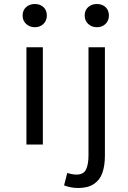

<svg xmlns="http://www.w3.org/2000/svg" viewBox="-20 -722 640 959"><path d="M112 0V-486H194V0ZM154 -586Q128 -586 110.5 -602.5Q93 -619 93 -644Q93 -671 110.5 -686.5Q128 -702 154 -702Q180 -702 197 -686.5Q214 -671 214 -644Q214 -619 197 -602.5Q180 -586 154 -586ZM371 217Q349 217 331 213Q313 209 300 204L316 142Q326 145 337.5 147.5Q349 150 362 150Q398 150 410 124Q422 98 422 55V-486H504V55Q504 105 491.5 141Q479 177 449 197Q419 217 371 217ZM464 -586Q438 -586 420.5 -602.5Q403 -619 403 -644Q403 -671 420.5 -686.5Q438 -702 464 -702Q490 -702 507 -686.5Q524 -671 524 -644Q524 -619 507 -602.5Q490 -586 464 -586Z"/></svg>

Font: Source Code Pro
Style: Regular
Weight: 400
Monospace: yes
Designer: Paul D. Hunt, Teo Tuominen
Foundry: Adobe Systems Incorporated
Version: Version 1.018;hotconv 1.0.116;makeotfexe 2.5.65601